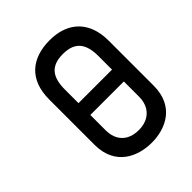

<svg xmlns="http://www.w3.org/2000/svg" viewBox="-204 -835 964 964"><g transform="rotate(-45 278.5 -352.5)"><path d="M520 -506C520 -635 446 -716 312 -716C184 -716 100 -648 100 -507V-185C100 -38 212 11 311 11C410 11 520 -38 520 -185ZM429 -390H191V-487C191 -572 222 -620 310 -620C399 -620 429 -570 429 -486ZM429 -199C429 -123 381 -80 310 -80C235 -80 191 -124 191 -198V-306H429Z"/></g></svg>

Font: Advent Pro
Style: SemiBold
Weight: 600
Designer: Andreas Kalpakidis
Foundry: Andreas Kalpakidis
Version: Version 2.002 2008